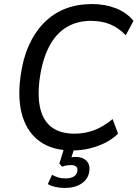

<svg xmlns="http://www.w3.org/2000/svg" viewBox="-20 -734 679 948"><path d="M336 9Q241 9 179 -34Q117 -77 91.5 -158.5Q66 -240 81 -354Q92 -441 121.5 -507.5Q151 -574 196.5 -620.5Q242 -667 301.5 -690.5Q361 -714 434 -714Q499 -714 552.5 -693Q606 -672 639 -631L601 -560Q565 -597 523.5 -614Q482 -631 429 -631Q360 -631 307.5 -599Q255 -567 222 -503Q189 -439 176 -346Q164 -254 180 -193.5Q196 -133 238.5 -103.5Q281 -74 348 -74Q399 -74 444.5 -91Q490 -108 536 -146L563 -74Q534 -46 497.5 -28Q461 -10 420.5 -0.5Q380 9 336 9ZM300 194Q276 194 253.5 189Q231 184 216 175L237 129Q251 137 267 142Q283 147 303 147Q329 147 344.5 137.5Q360 128 362 110Q364 96 356 88.5Q348 81 330 81Q321 81 310.5 82.5Q300 84 287 89L273 74L302 -20H353L328 57L306 49Q316 45 329 43Q342 41 354 41Q376 41 392 49Q408 57 416 72.5Q424 88 421 111Q416 150 383 172Q350 194 300 194Z"/></svg>

Font: Nunito Sans 10pt SemiCondensed Medium
Style: Italic
Weight: 500
Width: 4
Italic angle: -9°
Designer: Vernon Adams
Foundry: Vernon Adams
Version: Version 3.101;gftools[0.9.27]